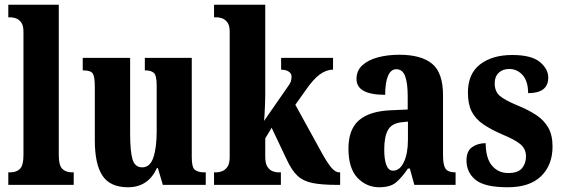

<svg xmlns="http://www.w3.org/2000/svg" viewBox="-20 -780 2373 810"><path d="M15 0V-53H25Q49 -53 64 -67.5Q79 -82 79 -125V-646Q79 -673 69 -686Q59 -699 46 -703Q33 -707 25 -707H15V-760H228V-125Q228 -82 243 -67.5Q258 -53 282 -53H291V0Z M520 10Q445 10 412.5 -38.5Q380 -87 380 -188V-413Q380 -456 371.5 -469.5Q363 -483 332 -483H329V-536H529V-216Q529 -142 539 -108Q549 -74 580 -74Q613 -74 627 -115.5Q641 -157 641 -227V-419Q641 -463 628.5 -473Q616 -483 594 -483H591V-536H789V-116Q789 -73 803 -63Q817 -53 839 -53H848V0H667L646 -71H642Q605 10 520 10Z M883 0V-53H895Q904 -53 916.5 -57.5Q929 -62 939 -75.5Q949 -89 949 -118V-646Q949 -673 939 -686Q929 -699 916 -703Q903 -707 895 -707H883V-760H1099V-377Q1099 -360 1098 -337.5Q1097 -315 1096 -295.5Q1095 -276 1094 -270L1194 -414Q1206 -430 1208 -440.5Q1210 -451 1210 -457Q1210 -470 1198 -478Q1186 -486 1166 -486V-536H1385V-486Q1356 -486 1328.5 -465.5Q1301 -445 1270 -400L1226 -338L1336 -138Q1359 -96 1376.5 -74.5Q1394 -53 1411 -53H1415V0H1403Q1337 0 1298 -8Q1259 -16 1235 -38.5Q1211 -61 1190 -106L1126 -241L1099 -196V-119Q1099 -90 1108.5 -76Q1118 -62 1130.5 -57.5Q1143 -53 1152 -53H1165V0Z M1580 10Q1526 10 1488 -30Q1450 -70 1450 -153Q1450 -235 1495.5 -273.5Q1541 -312 1633 -315L1700 -318V-374Q1700 -430 1689 -459Q1678 -488 1652 -488Q1629 -488 1617 -460Q1605 -432 1605 -380Q1484 -380 1484 -447Q1484 -482 1508.5 -504.5Q1533 -527 1574 -538Q1615 -549 1665 -549Q1757 -549 1803 -511Q1849 -473 1849 -378V-124Q1849 -83 1860 -68Q1871 -53 1899 -53H1902V0H1728L1709 -69H1701Q1673 -28 1649 -9Q1625 10 1580 10ZM1638 -60Q1667 -60 1684 -96.5Q1701 -133 1701 -191V-267L1672 -264Q1632 -259 1616.5 -231Q1601 -203 1601 -149Q1601 -107 1610 -83.5Q1619 -60 1638 -60Z M2122 10Q2024 10 1986 -21.5Q1948 -53 1948 -103Q1948 -143 1972 -159.5Q1996 -176 2029 -176Q2029 -113 2055.5 -81.5Q2082 -50 2124 -50Q2165 -50 2182 -70Q2199 -90 2199 -120Q2199 -152 2175.5 -171.5Q2152 -191 2101 -212Q2052 -233 2019 -255.5Q1986 -278 1970 -309.5Q1954 -341 1954 -389Q1954 -469 2005.5 -508.5Q2057 -548 2141 -548Q2222 -548 2257.5 -518.5Q2293 -489 2293 -453Q2293 -387 2208 -387Q2208 -437 2185 -463Q2162 -489 2128 -489Q2101 -489 2084 -473Q2067 -457 2067 -429Q2067 -395 2087.5 -376.5Q2108 -358 2166 -334Q2210 -316 2242.5 -294.5Q2275 -273 2293 -241.5Q2311 -210 2311 -162Q2311 -84 2263 -37Q2215 10 2122 10Z"/></svg>

Font: Noto Serif Ethiopic ExtraCondensed ExtraBold
Style: Regular
Weight: 800
Width: 2
Designer: Monotype Design Team
Foundry: Monotype Imaging Inc.
Version: Version 2.102; ttfautohint (v1.8.4.7-5d5b)